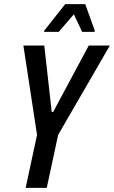

<svg xmlns="http://www.w3.org/2000/svg" viewBox="-20 -908 551 928"><path d="M104 0 159 -256 93 -688H194L230 -367H237L409 -688H511L261 -256L206 0ZM193 -754 194 -760 295 -888H392L438 -760L437 -754H377L337 -839L264 -754Z"/></svg>

Font: Saira Condensed Medium
Style: Italic
Weight: 500
Width: 3
Italic angle: -12°
Designer: Hector Gatti with collaboration of the Omnibus-Type team
Foundry: Omnibus-Type
Version: Version 1.101